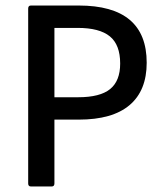

<svg xmlns="http://www.w3.org/2000/svg" viewBox="-20 -675 589 695"><path d="M92 0Q82 0 82 -11V-644Q82 -655 92 -655H265Q511 -655 511 -448Q511 -347 449 -294.5Q387 -242 265 -242H177V-11Q177 0 167 0ZM177 -323H263Q342 -323 378.5 -352.5Q415 -382 415 -445Q415 -513 377.5 -543.5Q340 -574 261 -574H177Z"/></svg>

Font: Sofia Sans Medium
Style: Regular
Weight: 500
Designer: Botio Nikoltchev, Ani Petrova
Foundry: lettersoup
Version: Version 4.101; ttfautohint (v1.8.4.7-5d5b)